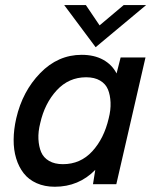

<svg xmlns="http://www.w3.org/2000/svg" viewBox="-20 -709 602 739"><path d="M542.5 -689.5 348.1 -527.3 227.1 -689.5H310.5L363.3 -611.3L456.1 -689.5ZM428.7 -426.3 444.3 -487.8H540L427.7 0H337.9L346.7 -55.2Q283.2 9.8 190.9 9.8Q151.9 9.8 121.1 -3.9Q90.3 -17.6 71.3 -42Q52.2 -66.4 42.2 -99.4Q32.2 -132.3 32.5 -171.4Q32.7 -210.4 42.5 -253.4Q66.4 -357.4 134.8 -427.7Q203.1 -498 294.4 -498Q342.3 -498 376.7 -479.2Q411.1 -460.4 428.7 -426.3ZM398.4 -253.4Q406.7 -285.6 405.5 -314.5Q404.3 -343.3 395.5 -364.7Q386.7 -386.2 365.2 -398.9Q343.8 -411.6 311.5 -411.6Q244.6 -411.6 198.2 -361.3Q151.9 -311 134.8 -234.9Q126.5 -202.1 127.9 -173.6Q129.4 -145 138.4 -123.5Q147.5 -102.1 168.9 -89.6Q190.4 -77.1 222.2 -77.1Q289.6 -77.1 335 -126.5Q380.4 -175.8 398.4 -253.4Z"/></svg>

Font: HK Grotesk Medium Italic
Style: Regular
Weight: 500
Italic angle: -13°
Designer: Alfredo Marco Pradil and Stefan Peev
Foundry: Hanken Design Co.
Version: Version 1.000;PS 001.000;hotconv 1.0.88;makeotf.lib2.5.64775